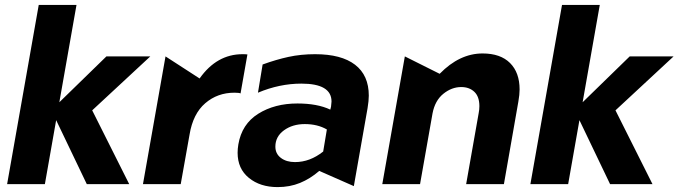

<svg xmlns="http://www.w3.org/2000/svg" viewBox="-20 -751 2767 783"><path d="M292 -731H138L9 0H163L209 -261L334 0H507L356 -301L593 -521H414L222 -334Z M969 -530Q864 -530 794 -431L655 -521L563 0H717L753 -202Q767 -287 817 -330Q867 -373 936 -373Q955 -373 961 -370L989 -529Q983 -530 969 -530Z M1183 -90Q1148 -90 1125.5 -107Q1103 -124 1103 -153Q1103 -194 1138 -219.5Q1173 -245 1223 -245Q1275 -245 1313 -223L1298 -133Q1244 -90 1183 -90ZM1484 -361Q1484 -444 1428 -487Q1372 -530 1265 -530Q1207 -530 1156.5 -519Q1106 -508 1051 -488L1032 -373Q1120 -410 1209 -410Q1332 -410 1332 -337Q1332 -332 1330 -316L1327 -304Q1274 -329 1193 -329Q1100 -329 1033 -287Q966 -245 952 -162Q949 -144 949 -128Q949 -63 995 -25.5Q1041 12 1112 12Q1162 12 1203.5 -5Q1245 -22 1282 -54L1423 8L1479 -310Q1484 -340 1484 -361Z M2099 -386Q2099 -455 2060 -494Q2021 -533 1948 -533Q1854 -533 1773 -450L1631 -521L1539 0H1693L1744 -289Q1754 -341 1788 -368.5Q1822 -396 1861 -396Q1894 -396 1914.5 -376.5Q1935 -357 1935 -318Q1935 -304 1932 -289L1881 0H2035L2094 -337Q2099 -365 2099 -386Z M2426 -731H2272L2143 0H2297L2343 -261L2468 0H2641L2490 -301L2727 -521H2548L2356 -334Z"/></svg>

Font: Geom Bold
Style: Bold Italic
Weight: 700
Italic angle: -10°
Version: Version 1.102